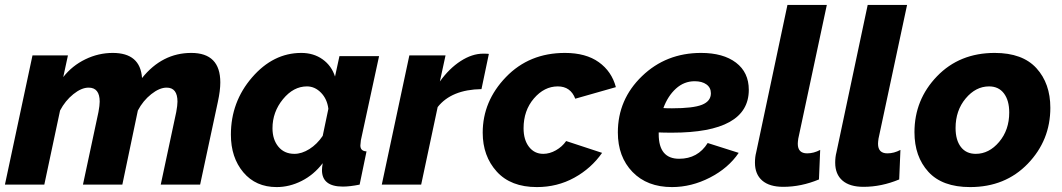

<svg xmlns="http://www.w3.org/2000/svg" viewBox="-30 -750 4315 780"><path d="M102 -525H246L227 -437Q263 -483 316.5 -509Q370 -535 428 -535Q540 -535 547 -433Q629 -535 747 -535Q865 -535 865 -415Q865 -382 855 -336L783 0H623L686 -295Q691 -322 691 -337Q691 -394 647 -394Q618 -394 584.5 -367.5Q551 -341 530 -301L467 0H307L370 -295Q375 -322 375 -337Q375 -394 330 -394Q301 -394 268 -367.5Q235 -341 214 -301L150 0H-10Z M908 -203Q908 -336 994 -435.5Q1080 -535 1194 -535Q1244 -535 1280.5 -509Q1317 -483 1331 -439L1349 -522H1510L1436 -180Q1434 -162 1434 -159Q1434 -136 1459 -135L1431 0Q1391 8 1363 8Q1278 8 1278 -59Q1278 -69 1281 -87Q1245 -40 1195.5 -15Q1146 10 1094 10Q1009 10 958.5 -50Q908 -110 908 -203ZM1281 -198 1304 -308Q1299 -348 1274 -373.5Q1249 -399 1217 -399Q1162 -399 1119.5 -347Q1077 -295 1077 -229Q1077 -183 1101 -154Q1125 -125 1166 -125Q1196 -125 1227 -144.5Q1258 -164 1281 -198Z M1633 -525H1780L1757 -419Q1795 -472 1841.5 -502Q1888 -532 1933 -532Q1952 -532 1956 -531L1926 -388Q1804 -386 1748 -315L1681 0H1521Z M1931 -211Q1931 -339 2025.5 -437Q2120 -535 2265 -535Q2350 -535 2402.5 -497.5Q2455 -460 2472 -396L2307 -349Q2288 -399 2236 -399Q2181 -399 2139 -350Q2097 -301 2097 -229Q2097 -182 2119 -153.5Q2141 -125 2177 -125Q2203 -125 2228.5 -139.5Q2254 -154 2270 -177L2416 -129Q2372 -66 2303 -28Q2234 10 2151 10Q2045 10 1988 -53Q1931 -116 1931 -211Z M2700 -211Q2665 -211 2646 -212V-205Q2646 -105 2729 -105Q2805 -105 2845 -169L2971 -129Q2929 -67 2854 -28.5Q2779 10 2700 10Q2599 10 2539.5 -51.5Q2480 -113 2480 -212Q2480 -346 2578 -440.5Q2676 -535 2818 -535Q2908 -535 2960 -495.5Q3012 -456 3012 -385Q3012 -211 2700 -211ZM2792 -420Q2749 -420 2716 -390Q2683 -360 2665 -311Q2676 -310 2700 -310Q2786 -310 2822 -324.5Q2858 -339 2858 -371Q2858 -394 2840 -407Q2822 -420 2792 -420Z M3037 -89Q3037 -112 3042 -131L3169 -730H3329L3213 -187Q3211 -173 3211 -166Q3211 -127 3249 -127Q3276 -127 3302 -141L3297 -21Q3225 9 3152 9Q3096 9 3066.5 -16.5Q3037 -42 3037 -89Z M3363 -89Q3363 -112 3368 -131L3495 -730H3655L3539 -187Q3537 -173 3537 -166Q3537 -127 3575 -127Q3602 -127 3628 -141L3623 -21Q3551 9 3478 9Q3422 9 3392.5 -16.5Q3363 -42 3363 -89Z M3685 -213Q3685 -345 3776.5 -440Q3868 -535 4011 -535Q4124 -535 4180.5 -473Q4237 -411 4237 -312Q4237 -180 4145.5 -85Q4054 10 3911 10Q3798 10 3741.5 -52Q3685 -114 3685 -213ZM4070 -293Q4070 -342 4048.5 -370.5Q4027 -399 3988 -399Q3934 -399 3893 -350Q3852 -301 3852 -230Q3852 -181 3873.5 -153Q3895 -125 3934 -125Q3988 -125 4029 -173.5Q4070 -222 4070 -293Z"/></svg>

Font: Raleway-v4020 ExtraBold
Style: Italic
Weight: 800
Italic angle: -12°
Designer: Matt McInerney, Pablo Impallari, Rodrigo Fuenzalida
Foundry: Matt McInerney, Pablo Impallari, Rodrigo Fuenzalida
Version: Version 4.020;PS 004.020;hotconv 1.0.88;makeotf.lib2.5.64775